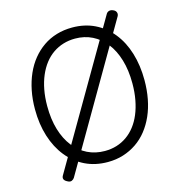

<svg xmlns="http://www.w3.org/2000/svg" viewBox="-156 -1202 1339 1426"><g transform="rotate(-15 513.5 -489.0)"><path d="M515 19Q418 19 340.5 -19Q263 -57 207.5 -126Q152 -195 122 -290Q92 -385 92 -499Q92 -575 105.5 -642.5Q119 -710 144.5 -767.5Q170 -825 207 -870.5Q244 -916 291 -948.5Q338 -981 394.5 -998Q451 -1015 515 -1015Q611 -1015 688 -977.5Q765 -940 820.5 -871Q876 -802 905 -707Q934 -612 934 -499Q934 -423 921 -355Q908 -287 882.5 -229.5Q857 -172 820.5 -126Q784 -80 737 -48Q690 -16 634.5 1.5Q579 19 515 19ZM515 -66Q563 -66 605.5 -79Q648 -92 684.5 -117.5Q721 -143 750 -180.5Q779 -218 799 -266Q819 -314 830 -372.5Q841 -431 841 -499Q841 -600 817 -680Q793 -760 749.5 -815.5Q706 -871 646.5 -900.5Q587 -930 515 -930Q467 -930 424 -917Q381 -904 344 -878.5Q307 -853 278 -815.5Q249 -778 228.5 -730Q208 -682 197 -624Q186 -566 186 -499Q186 -397 210 -317Q234 -237 278 -181Q322 -125 382 -95.5Q442 -66 515 -66ZM239 67Q232 78 218.5 84Q205 90 184 78Q148 59 165 29L792 -1048Q800 -1060 814 -1063.5Q828 -1067 847 -1058Q862 -1051 867 -1037Q872 -1023 864 -1008Z"/></g></svg>

Font: Playwrite NG Modern
Style: Regular
Weight: 400
Designer: Veronika Burian, José Scaglione
Foundry: TypeTogether
Version: Version 1.002